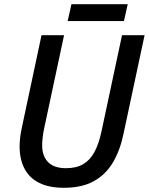

<svg xmlns="http://www.w3.org/2000/svg" viewBox="-20 -881 706 911"><path d="M283 10Q213 10 166.5 -13Q120 -36 96.5 -80.5Q73 -125 73 -186Q73 -204 75.5 -227.5Q78 -251 84 -277L177 -714H284L190 -274Q185 -252 182.5 -229.5Q180 -207 180 -192Q180 -141 208 -112Q236 -83 293 -83Q343 -83 375.5 -102.5Q408 -122 428.5 -160.5Q449 -199 461 -255L559 -714H666L566 -246Q550 -168 516 -110.5Q482 -53 425.5 -21.5Q369 10 283 10ZM301 -781 319 -861H586L568 -781Z"/></svg>

Font: Noto Sans Display Medium
Style: Italic
Weight: 500
Italic angle: -12°
Designer: Monotype Design Team
Foundry: Monotype Imaging Inc.
Version: Version 2.003